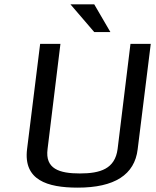

<svg xmlns="http://www.w3.org/2000/svg" viewBox="-20 -850 716 880"><path d="M346 -55C252 -55 186 -76 198 -167L257 -649H164L104 -166C87 -25 196 10 336 10C505 10 597 -49 611 -166L671 -649H578L519 -167C507 -76 440 -55 346 -55ZM486 -703 412 -830H303L412 -703Z"/></svg>

Font: Gamestation Text
Style: Italic
Weight: 400
Designer: Jonas Hecksher
Foundry: Jonas Hecksher, Playtypeª, e-types AS
Version: Version 1.003